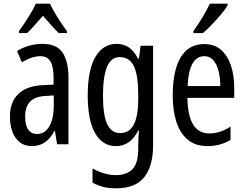

<svg xmlns="http://www.w3.org/2000/svg" viewBox="-20 -786 1336 1046"><path d="M213 -547Q289 -547 321 -499Q353 -451 353 -362V0H291L279 -74H277Q235 10 154 10Q113 10 86 -12.5Q59 -35 46.5 -71.5Q34 -108 34 -150Q34 -230 80 -274Q126 -318 211 -322L272 -325V-360Q272 -422 255 -451Q238 -480 200 -480Q156 -480 99 -447L73 -508Q136 -547 213 -547ZM225 -263Q117 -257 117 -152Q117 -103 134 -79.5Q151 -56 182 -56Q224 -56 248.5 -97.5Q273 -139 273 -212V-266ZM252 -766Q268 -732 294 -690.5Q320 -649 345 -616V-606H300Q279 -626 258 -650Q237 -674 214 -700Q191 -674 168.5 -648.5Q146 -623 128 -606H83V-616Q110 -653 135.5 -693.5Q161 -734 175 -766Z M615 -547Q653 -547 681.5 -528Q710 -509 732 -466H737L746 -537H814V6Q814 118 766 179Q718 240 611 240Q574 240 543.5 232.5Q513 225 484 209V132Q552 168 609 168Q671 168 702 135.5Q733 103 733 25V9Q733 -8 734 -29.5Q735 -51 737 -75H733Q690 10 612 10Q539 10 498.5 -60Q458 -130 458 -266Q458 -406 500 -476.5Q542 -547 615 -547ZM632 -475Q585 -475 563 -421.5Q541 -368 541 -265Q541 -159 564 -110Q587 -61 635 -61Q733 -61 733 -245V-270Q733 -377 709 -426Q685 -475 632 -475Z M1093 -546Q1148 -546 1184 -514.5Q1220 -483 1238 -429.5Q1256 -376 1256 -309V-253H1001Q1004 -59 1120 -59Q1149 -59 1177.5 -68Q1206 -77 1236 -96V-24Q1180 10 1111 10Q1043 10 1001 -26.5Q959 -63 940 -125Q921 -187 921 -265Q921 -402 964.5 -474Q1008 -546 1093 -546ZM1093 -480Q1052 -480 1029 -440Q1006 -400 1002 -317H1180Q1180 -361 1171 -398Q1162 -435 1142.5 -457.5Q1123 -480 1093 -480ZM1220 -757Q1208 -736 1184 -707.5Q1160 -679 1133.5 -651.5Q1107 -624 1086 -606H1034V-617Q1092 -699 1123 -766H1220Z"/></svg>

Font: Noto Sans Ethiopic ExtraCondensed
Style: Regular
Weight: 400
Width: 2
Designer: Monotype Design Team
Foundry: Monotype Imaging Inc.
Version: Version 2.102; ttfautohint (v1.8.4.7-5d5b)